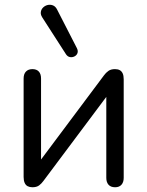

<svg xmlns="http://www.w3.org/2000/svg" viewBox="-20 -786 624 813"><path d="M117.3 6.9Q105.8 6.9 97.3 2.6Q88.8 -1.8 84.4 -11.7Q80 -21.7 80 -36.7V-453.4Q80 -472.9 90 -483.1Q99.9 -493.3 117.4 -493.3Q134.9 -493.3 144.3 -483.1Q153.8 -472.9 153.8 -453.4V-77.1H128.8L420.4 -467.1Q428.2 -477.9 438.9 -485.6Q449.6 -493.3 467 -493.3Q479.1 -493.3 487.1 -488.9Q495.1 -484.6 499.5 -475.1Q503.8 -465.7 503.8 -450.1V-32.9Q503.8 -14.5 494.4 -3.8Q484.9 6.9 467.5 6.9Q449 6.9 439.5 -3.8Q430.1 -14.5 430.1 -32.9V-409.7H455.5L163.5 -19.3Q156.1 -9 145.7 -1Q135.2 6.9 117.3 6.9ZM259.7 -555.8 159 -712.2Q151.2 -724.4 152.9 -735.4Q154.6 -746.5 162.6 -754.3Q170.7 -762.1 181.7 -764.8Q192.7 -767.5 203.9 -763.3Q215.2 -759.1 222.1 -744.9L305.6 -582.1Q311.4 -570.3 308 -561Q304.6 -551.8 295.3 -547.1Q286 -542.5 276.3 -544.3Q266.5 -546 259.7 -555.8Z"/></svg>

Font: Nunito ExtraLight
Style: Regular
Weight: 200
Designer: Vernon Adams
Foundry: Vernon Adams
Version: Version 3.602